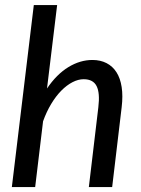

<svg xmlns="http://www.w3.org/2000/svg" viewBox="-20 -758 572 778"><path d="M28 0 117 -737.5H211.5L170.5 -399.5Q209.5 -457 257 -486Q304.5 -515 354.5 -515Q387 -515 411.8 -502.2Q436.5 -489.5 452 -465.2Q467.5 -441 473 -405.2Q478.5 -369.5 473 -323.5L434.5 0H340L378.5 -323.5Q385.5 -381 371.5 -409Q357.5 -437 319 -437Q297 -437 273.8 -425Q250.5 -413 228.5 -390.8Q206.5 -368.5 187.5 -337Q168.5 -305.5 154.5 -266.5L122.5 0Z"/></svg>

Font: Lato Medium
Style: Italic
Weight: 500
Italic angle: -7°
Designer: Lukasz Dziedzic
Foundry: tyPoland Lukasz Dziedzic
Version: Version 2.006; 2014-01-15